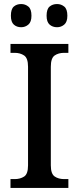

<svg xmlns="http://www.w3.org/2000/svg" viewBox="-20 -932 391 952"><path d="M32 0V-44H53Q80 -44 99.5 -56.5Q119 -69 119 -112V-601Q119 -644 99.5 -657Q80 -670 53 -670H32V-714H319V-670H298Q270 -670 251 -657Q232 -644 232 -601V-112Q232 -70 251 -57Q270 -44 298 -44H319V0ZM263 -797Q241 -797 226 -810Q211 -823 211 -854Q211 -887 226 -899.5Q241 -912 263 -912Q283 -912 298.5 -899.5Q314 -887 314 -854Q314 -823 298.5 -810Q283 -797 263 -797ZM85 -797Q63 -797 48.5 -810Q34 -823 34 -854Q34 -887 48.5 -899.5Q63 -912 85 -912Q105 -912 120.5 -899.5Q136 -887 136 -854Q136 -823 120.5 -810Q105 -797 85 -797Z"/></svg>

Font: Noto Serif Georgian SemiCondensed Medium
Style: Regular
Weight: 500
Width: 4
Designer: Monotype Design Team, Akaki Razmadze
Foundry: Google LLC
Version: Version 2.003; ttfautohint (v1.8.4.7-5d5b)